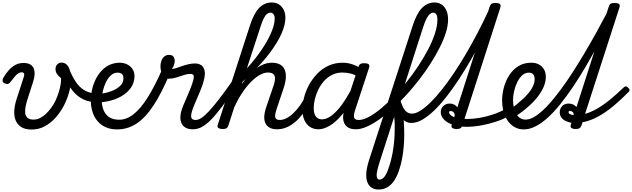

<svg xmlns="http://www.w3.org/2000/svg" viewBox="-23 -1024 5089 1546"><path d="M231 19Q178 19 146.5 -2Q115 -23 102 -57.5Q89 -92 92 -134.5Q95 -177 109 -221L169 -406Q175 -423 170 -432.5Q165 -442 151 -442Q139 -442 126 -434.5Q113 -427 98.5 -410.5Q84 -394 64 -367Q54 -354 45 -349.5Q36 -345 19 -351Q-1 -359 -2.5 -371.5Q-4 -384 4 -398Q23 -431 47 -458Q71 -485 100.5 -501Q130 -517 166 -517Q200 -517 220.5 -505Q241 -493 249 -472Q257 -451 255.5 -424.5Q254 -398 245 -370L201 -233Q192 -205 185 -175Q178 -145 179.5 -119Q181 -93 196.5 -77Q212 -61 247 -61Q273 -61 298 -73Q323 -85 346 -106.5Q369 -128 389.5 -156Q410 -184 425 -216Q440 -248 450 -282Q458 -306 463.5 -334Q469 -362 469 -395Q447 -411 435.5 -428.5Q424 -446 424 -469Q424 -491 438 -505.5Q452 -520 473 -520Q491 -520 504.5 -511.5Q518 -503 528 -486Q538 -469 543 -444Q548 -419 548 -385Q548 -337 533.5 -282Q519 -227 491.5 -174Q464 -121 425 -77Q386 -33 337.5 -7Q289 19 231 19Z M726 -202Q669 -209 625 -236.5Q581 -264 545.5 -315Q510 -366 478 -442Q470 -461 481.5 -473Q493 -485 509.5 -485Q526 -485 534 -466Q559 -408 586 -367Q613 -326 649 -302Q685 -278 735 -272Q746 -270 751 -258.5Q756 -247 755 -233Q754 -219 746.5 -209.5Q739 -200 726 -202Z M723 -271Q754 -265 795.5 -270.5Q837 -276 877.5 -291.5Q918 -307 944.5 -332.5Q971 -358 971 -394Q971 -418 958.5 -428.5Q946 -439 922 -439Q908 -439 901.5 -451Q895 -463 896.5 -479Q898 -495 909 -507Q920 -519 941 -519Q966 -519 987.5 -511.5Q1009 -504 1025.5 -489.5Q1042 -475 1051 -455.5Q1060 -436 1060 -413Q1060 -358 1030 -316Q1000 -274 950 -246.5Q900 -219 840 -207.5Q780 -196 720 -202Z M920 18Q876 18 841.5 5.5Q807 -7 782 -29Q757 -51 740.5 -80Q724 -109 716 -143.5Q708 -178 708 -214Q708 -255 717 -297.5Q726 -340 744.5 -379.5Q763 -419 791 -450.5Q819 -482 857 -500.5Q895 -519 943 -519Q954 -519 958.5 -507Q963 -495 960 -479Q957 -463 947.5 -451Q938 -439 923 -439Q894 -439 870.5 -418Q847 -397 830.5 -363Q814 -329 805 -290.5Q796 -252 796 -217Q796 -187 803.5 -159Q811 -131 827 -108.5Q843 -86 870.5 -73Q898 -60 938 -60Q997 -60 1054 -105.5Q1111 -151 1167 -240.5Q1223 -330 1281 -461Q1284 -468 1295 -468Q1306 -468 1319 -462.5Q1332 -457 1340 -447.5Q1348 -438 1343 -428Q1278 -274 1213 -175Q1148 -76 1076.5 -29Q1005 18 920 18Z M1531 17Q1492 17 1469.5 3Q1447 -11 1437.5 -34Q1428 -57 1429.5 -85Q1431 -113 1440 -140Q1445 -157 1457 -185Q1469 -213 1483.5 -246Q1498 -279 1511.5 -313.5Q1525 -348 1533 -378Q1541 -408 1534.5 -418.5Q1528 -429 1509 -429Q1485 -429 1455.5 -419Q1426 -409 1395 -399.5Q1364 -390 1333 -390Q1313 -390 1298.5 -404.5Q1284 -419 1276.5 -442Q1269 -465 1269 -490Q1269 -513 1276.5 -534Q1284 -555 1299.5 -568.5Q1315 -582 1339 -582Q1362 -582 1373 -568.5Q1384 -555 1384 -535Q1384 -520 1378.5 -502.5Q1373 -485 1361 -469Q1374 -469 1394.5 -475.5Q1415 -482 1440.5 -491Q1466 -500 1493.5 -506.5Q1521 -513 1547 -513Q1577 -513 1597.5 -499Q1618 -485 1624.5 -454.5Q1631 -424 1617 -372Q1610 -344 1596.5 -310Q1583 -276 1568 -241.5Q1553 -207 1540.5 -177Q1528 -147 1523 -128Q1512 -94 1518 -76Q1524 -58 1553 -58Q1567 -58 1573.5 -46.5Q1580 -35 1577.5 -20.5Q1575 -6 1563.5 5.5Q1552 17 1531 17Z M1531 17Q1512 17 1506 5.5Q1500 -6 1504.5 -20.5Q1509 -35 1521.5 -46.5Q1534 -58 1553 -58Q1574 -58 1600.5 -75.5Q1627 -93 1662.5 -131.5Q1698 -170 1745.5 -232Q1793 -294 1855 -382Q1867 -398 1879.5 -393.5Q1892 -389 1897 -374Q1902 -359 1889 -341Q1819 -237 1767 -168Q1715 -99 1674.5 -58.5Q1634 -18 1600 -0.5Q1566 17 1531 17Z M2208 17Q2169 17 2145.5 2.5Q2122 -12 2112.5 -36Q2103 -60 2105 -89.5Q2107 -119 2117 -151L2183 -344Q2192 -373 2191.5 -394.5Q2191 -416 2177.5 -428Q2164 -440 2134 -440Q2102 -440 2066 -419Q2030 -398 1994 -360.5Q1958 -323 1924 -271.5Q1890 -220 1862 -157L1854 -233Q1892 -303 1930.5 -356.5Q1969 -410 2008 -446Q2047 -482 2086.5 -500.5Q2126 -519 2166 -519Q2219 -519 2247 -494Q2275 -469 2278.5 -423.5Q2282 -378 2261 -315L2204 -145Q2188 -96 2194 -77Q2200 -58 2230 -58Q2244 -58 2250 -46.5Q2256 -35 2254 -20.5Q2252 -6 2240.5 5.5Q2229 17 2208 17ZM1768 15Q1752 15 1738 8Q1724 1 1730 -18L1989 -817Q2021 -916 2063.5 -960Q2106 -1004 2166 -1004Q2199 -1004 2223 -988.5Q2247 -973 2261 -946Q2275 -919 2275 -881Q2275 -853 2267 -820.5Q2259 -788 2243.5 -753Q2228 -718 2205.5 -681Q2183 -644 2154.5 -605Q2126 -566 2091 -526.5Q2056 -487 2016 -446.5Q1976 -406 1930 -366L1815 -11Q1811 2 1801 8.5Q1791 15 1768 15ZM1965 -474Q1998 -509 2027 -546Q2056 -583 2081 -619.5Q2106 -656 2126 -691.5Q2146 -727 2160 -759.5Q2174 -792 2181.5 -821.5Q2189 -851 2189 -876Q2189 -890 2184.5 -900.5Q2180 -911 2172.5 -916.5Q2165 -922 2153 -922Q2139 -922 2126 -911.5Q2113 -901 2100 -874.5Q2087 -848 2072 -801Z M2208 17Q2194 17 2187.5 5.5Q2181 -6 2183.5 -20.5Q2186 -35 2197.5 -46.5Q2209 -58 2230 -58Q2256 -58 2283.5 -72Q2311 -86 2338 -111.5Q2365 -137 2390.5 -172Q2416 -207 2438 -250Q2445 -264 2458 -263.5Q2471 -263 2480 -253Q2489 -243 2484 -229Q2457 -170 2426 -124Q2395 -78 2360 -47Q2325 -16 2287 0.5Q2249 17 2208 17Z M2542 17Q2502 17 2473 -2Q2444 -21 2428 -56.5Q2412 -92 2412 -141Q2412 -186 2425 -237.5Q2438 -289 2464.5 -338.5Q2491 -388 2530 -429Q2569 -470 2621 -494.5Q2673 -519 2738 -519Q2780 -519 2822 -503.5Q2864 -488 2897 -463L2882 -394Q2838 -422 2803 -431Q2768 -440 2735 -440Q2687 -440 2649.5 -420.5Q2612 -401 2584 -369Q2556 -337 2538 -298.5Q2520 -260 2511.5 -222Q2503 -184 2503 -153Q2503 -125 2510.5 -104.5Q2518 -84 2533.5 -73.5Q2549 -63 2570 -63Q2606 -63 2646.5 -93Q2687 -123 2729.5 -181Q2772 -239 2814 -321L2841 -279Q2790 -171 2736 -106Q2682 -41 2632.5 -12Q2583 17 2542 17ZM2843 17Q2803 17 2780 2.5Q2757 -12 2747.5 -36Q2738 -60 2740 -89.5Q2742 -119 2752 -151L2862 -483Q2869 -503 2878.5 -509Q2888 -515 2907 -515Q2938 -515 2946.5 -505.5Q2955 -496 2948 -476L2839 -145Q2822 -96 2828.5 -77Q2835 -58 2864 -58Q2878 -58 2884.5 -46.5Q2891 -35 2889 -20.5Q2887 -6 2875.5 5.5Q2864 17 2843 17Z M2843 17Q2824 17 2818.5 5.5Q2813 -6 2817 -20.5Q2821 -35 2834 -46.5Q2847 -58 2866 -58Q2900 -58 2945 -81.5Q2990 -105 3041 -147Q3092 -189 3145.5 -244Q3199 -299 3250.5 -363Q3302 -427 3346.5 -494.5Q3391 -562 3425.5 -628.5Q3460 -695 3479.5 -755.5Q3499 -816 3499 -866Q3499 -885 3512 -894.5Q3525 -904 3542 -904Q3559 -904 3572 -894.5Q3585 -885 3585 -866Q3585 -819 3567.5 -762.5Q3550 -706 3518.5 -643Q3487 -580 3445 -514Q3403 -448 3353 -383.5Q3303 -319 3249 -259.5Q3195 -200 3139.5 -150Q3084 -100 3031 -62.5Q2978 -25 2930 -4Q2882 17 2843 17Z M3024 502Q2997 502 2974.5 490Q2952 478 2938.5 451Q2925 424 2926 379Q2927 334 2948 267L3300 -817Q3332 -916 3375 -960Q3418 -1004 3477 -1004Q3510 -1004 3534.5 -986.5Q3559 -969 3572 -938.5Q3585 -908 3585 -866Q3585 -847 3572 -838Q3559 -829 3542 -829Q3525 -829 3512 -838Q3499 -847 3499 -866Q3499 -883 3495.5 -895.5Q3492 -908 3484.5 -915Q3477 -922 3464 -922Q3451 -922 3438 -911Q3425 -900 3411.5 -874.5Q3398 -849 3383 -802L3199 -229Q3210 -189 3217.5 -142Q3225 -95 3228.5 -44.5Q3232 6 3232 57.5Q3232 109 3227.5 159Q3223 209 3214.5 254Q3206 299 3193 338Q3179 385 3156.5 422Q3134 459 3101.5 480.5Q3069 502 3024 502ZM3034 422Q3045 422 3054.5 416Q3064 410 3072.5 399Q3081 388 3089 372Q3097 356 3104 335Q3115 306 3123.5 273Q3132 240 3138.5 204.5Q3145 169 3149 132Q3153 95 3154.5 57.5Q3156 20 3155.5 -15.5Q3155 -51 3151 -83L3032 286Q3008 362 3010 392Q3012 422 3034 422Z M3290 -34Q3256 -34 3231.5 -54Q3207 -74 3189 -115.5Q3171 -157 3154 -221Q3149 -241 3157.5 -252.5Q3166 -264 3177.5 -263Q3189 -262 3193 -246Q3204 -201 3217.5 -170.5Q3231 -140 3249.5 -124.5Q3268 -109 3294 -109Q3324 -109 3361.5 -132.5Q3399 -156 3443 -199Q3487 -242 3534 -301Q3581 -360 3629.5 -432Q3678 -504 3726 -585.5Q3774 -667 3820 -754.5Q3866 -842 3907 -931Q3911 -942 3920.5 -946.5Q3930 -951 3941 -951Q3952 -951 3961.5 -946.5Q3971 -942 3966 -931Q3922 -832 3873.5 -736.5Q3825 -641 3774 -552Q3723 -463 3671.5 -384.5Q3620 -306 3569 -241.5Q3518 -177 3469 -130.5Q3420 -84 3375 -59Q3330 -34 3290 -34Z M3651 15Q3635 15 3621.5 8Q3608 1 3614 -18L3919 -968Q3926 -988 3935.5 -994Q3945 -1000 3964 -1000Q3995 -1000 4003.5 -990.5Q4012 -981 4005 -961L3699 -11Q3695 2 3684.5 8.5Q3674 15 3651 15Z M3734 -3Q3671 -3 3624 -19Q3577 -35 3551.5 -62Q3526 -89 3526 -122Q3526 -149 3546 -169.5Q3566 -190 3597 -190Q3627 -190 3646 -174Q3665 -158 3672.5 -134.5Q3680 -111 3673 -88L3636 -76Q3641 -93 3637.5 -105Q3634 -117 3625.5 -123.5Q3617 -130 3607 -130Q3601 -130 3597 -128Q3593 -126 3593 -119Q3593 -108 3607.5 -95.5Q3622 -83 3654 -74.5Q3686 -66 3741 -66Q3787 -66 3841.5 -75.5Q3896 -85 3951.5 -104Q4007 -123 4055 -151Q4064 -156 4074 -150.5Q4084 -145 4089.5 -134Q4095 -123 4093.5 -111Q4092 -99 4078 -91Q4032 -65 3972.5 -45Q3913 -25 3851 -14Q3789 -3 3734 -3Z M4057 -128Q4085 -144 4111 -163Q4137 -182 4160 -203Q4194 -231 4222 -262Q4250 -293 4266 -325Q4282 -357 4282 -385Q4282 -411 4270.5 -425Q4259 -439 4235 -439Q4221 -439 4214.5 -451Q4208 -463 4209.5 -479Q4211 -495 4222 -507Q4233 -519 4254 -519Q4291 -519 4317.5 -504.5Q4344 -490 4358 -464.5Q4372 -439 4372 -405Q4372 -361 4350.5 -315.5Q4329 -270 4292 -227Q4255 -184 4208 -146Q4181 -123 4150.5 -102.5Q4120 -82 4088 -64Z M4195 18Q4161 18 4133 5.5Q4105 -7 4083.5 -29.5Q4062 -52 4048 -81.5Q4034 -111 4027 -144.5Q4020 -178 4020 -214Q4020 -265 4034 -318.5Q4048 -372 4077 -417.5Q4106 -463 4150.5 -491Q4195 -519 4255 -519Q4266 -519 4270.5 -507Q4275 -495 4272 -479Q4269 -463 4259.5 -451Q4250 -439 4235 -439Q4206 -439 4182.5 -418Q4159 -397 4142.5 -363.5Q4126 -330 4117 -291.5Q4108 -253 4108 -218Q4108 -189 4114 -161Q4120 -133 4132 -110.5Q4144 -88 4163.5 -74.5Q4183 -61 4209 -61Q4238 -61 4271 -78.5Q4304 -96 4341 -129Q4378 -162 4417.5 -208.5Q4457 -255 4500 -313.5Q4543 -372 4587.5 -441Q4632 -510 4678 -587Q4724 -664 4770.5 -747.5Q4817 -831 4864 -920Q4870 -932 4880.5 -935.5Q4891 -939 4901.5 -935.5Q4912 -932 4917 -922.5Q4922 -913 4917 -901Q4860 -790 4805 -687.5Q4750 -585 4696.5 -493.5Q4643 -402 4590 -323.5Q4537 -245 4486 -182Q4435 -119 4385.5 -74.5Q4336 -30 4288 -6Q4240 18 4195 18Z M4609 15Q4594 15 4580.5 8Q4567 1 4573 -18L4578 -35Q4552 -40 4530.5 -50.5Q4509 -61 4496.5 -78.5Q4484 -96 4484 -120Q4484 -148 4503 -169Q4522 -190 4556 -190Q4576 -190 4592 -182.5Q4608 -175 4619 -162L4878 -968Q4884 -988 4893.5 -994Q4903 -1000 4923 -1000Q4954 -1000 4962.5 -990.5Q4971 -981 4964 -961L4688 -107Q4734 -120 4782.5 -147.5Q4831 -175 4885 -218.5Q4939 -262 4999 -320Q5005 -326 5014 -328Q5023 -330 5034 -319Q5047 -308 5046.5 -299Q5046 -290 5039 -284Q4980 -224 4919.5 -173Q4859 -122 4796 -87Q4733 -52 4667 -39L4658 -11Q4653 2 4643 8.5Q4633 15 4609 15ZM4596 -98Q4598 -113 4588 -122Q4578 -131 4567 -131Q4555 -131 4555 -120Q4555 -115 4559.5 -110Q4564 -105 4573 -102Q4582 -99 4596 -98Z"/></svg>

Font: Playwrite CZ
Style: Regular
Weight: 400
Designer: Veronika Burian, José Scaglione
Foundry: TypeTogether
Version: Version 1.002